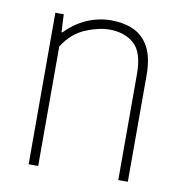

<svg xmlns="http://www.w3.org/2000/svg" viewBox="-67 -611 638 674"><g transform="rotate(10 252.0 -274.0)"><path d="M78.5 0V-540H108.5L111.5 -477H115.5Q147 -510.5 188.8 -529.2Q230.5 -548 277.5 -548Q322 -548 357 -532.2Q392 -516.5 412 -479.2Q432 -442 432 -378.5V0H398V-378Q398 -455 364.5 -485Q331 -515 276 -515Q238 -515 191.2 -495.5Q144.5 -476 112.5 -426V0Z"/></g></svg>

Font: Encode Sans Semi Condensed Thin
Style: Regular
Weight: 100
Width: 4
Designer: Multiple Designers
Foundry: Impallari Type
Version: Version 3.000; ttfautohint (v1.8.3) -l 8 -r 50 -G 200 -x 14 